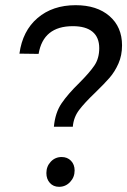

<svg xmlns="http://www.w3.org/2000/svg" viewBox="-20 -712 491 741"><path d="M272 -692Q354 -692 402.5 -650Q451 -608 451 -537Q451 -498 437 -466.5Q423 -435 403 -412Q383 -389 348 -355Q306 -315 285 -287Q264 -259 261 -223H188Q193 -277 217.5 -313Q242 -349 286 -392Q326 -432 344.5 -459.5Q363 -487 363 -526Q363 -568 337 -589.5Q311 -611 261 -611Q147 -611 129 -504L55 -505Q67 -593 125 -642.5Q183 -692 272 -692ZM268 -54Q268 -28 250.5 -9.5Q233 9 208 9Q186 9 172.5 -6Q159 -21 159 -44Q159 -70 176 -88Q193 -106 218 -106Q240 -106 254 -91.5Q268 -77 268 -54Z"/></svg>

Font: Gontserrat
Style: Italic
Weight: 400
Italic angle: -11.3°
Designer: Julieta Ulanovsky
Foundry: Julieta Ulanovsky
Version: Version 6.001